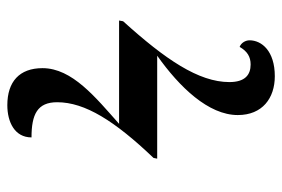

<svg xmlns="http://www.w3.org/2000/svg" viewBox="-143 -617 770 524"><g transform="rotate(-90 242.0 -355.0)"><path d="M296 10C365 10 394 -26 394 -59C394 -70 387 -82 376 -86C364 -65 349 -56 328 -56C300 -56 280 -71 280 -114C280 -198 342 -289 446 -404L448 -415H166C238 -479 318 -543 318 -624C318 -687 281 -720 217 -720C171 -720 129 -700 129 -654C192 -654 225 -638 225 -584C225 -508 174 -427 73 -321L71 -311H352C266 -250 190 -171 190 -91C190 -24 236 10 296 10Z"/></g></svg>

Font: Noto Serif Display SemiCondensed SemiBold
Style: Italic
Weight: 600
Width: 4
Italic angle: -12°
Designer: Monotype Design Team
Foundry: Monotype Imaging Inc.
Version: Version 2.009